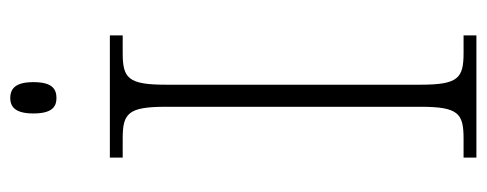

<svg xmlns="http://www.w3.org/2000/svg" viewBox="-307 -641 948 374"><g transform="rotate(-90 167.0 -454.0)"><path d="M163 -818C182 -818 194 -828 194 -863C194 -897 182 -908 163 -908C145 -908 133 -897 133 -863C133 -828 145 -818 163 -818ZM47 0H285V-25H251C202 -25 189 -35 189 -109V-605C189 -679 202 -689 251 -689H285V-714H47V-689H84C133 -689 146 -679 146 -605V-109C146 -35 133 -25 84 -25H47Z"/></g></svg>

Font: Noto Serif Georgian ExtraLight
Style: Regular
Weight: 200
Designer: Monotype Design Team, Akaki Razmadze
Foundry: Google LLC
Version: Version 2.003